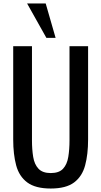

<svg xmlns="http://www.w3.org/2000/svg" viewBox="-20 -1076 583 1105"><path d="M272 9Q184 9 137 -26Q90 -61 73 -124.5Q56 -188 56 -273V-810H164V-268Q164 -216 171 -173Q178 -130 201.5 -105Q225 -80 272 -80Q320 -80 343 -105Q366 -130 373 -173Q380 -216 380 -268V-810H487V-273Q487 -188 470 -124.5Q453 -61 406.5 -26Q360 9 272 9ZM247 -858 136 -1056H243L300 -858Z"/></svg>

Font: Oswald
Style: Regular
Weight: 400
Designer: Vernon Adams
Foundry: Vernon Adams
Version: Version 4.103; ttfautohint (v1.8.3)